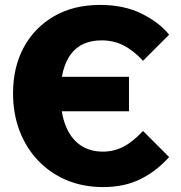

<svg xmlns="http://www.w3.org/2000/svg" viewBox="-20 -740 734 780"><path d="M399 20Q318 20 251 -8Q184 -36 135 -87.5Q86 -139 59.5 -208.5Q33 -278 33 -361Q33 -467 76.5 -547.5Q120 -628 199.5 -674Q279 -720 386 -720Q484 -720 555.5 -684.5Q627 -649 667 -599L561 -493Q521 -536 481 -556Q441 -576 393 -576Q310 -576 268 -520Q226 -464 226 -357Q226 -282 246.5 -230Q267 -178 305.5 -151Q344 -124 398 -124Q442 -124 480.5 -143.5Q519 -163 561 -208L667 -102Q615 -44 550 -12Q485 20 399 20ZM504 -288H149V-428H504Z"/></svg>

Font: Moderustic ExtraBold
Style: Regular
Weight: 800
Designer: Tural Alisoy
Foundry: TAFT Foundry
Version: Version 2.120